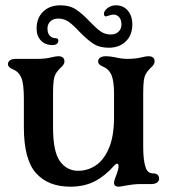

<svg xmlns="http://www.w3.org/2000/svg" viewBox="-20 -694 640 724"><path d="M70 -214V-322Q70 -379 60 -402Q50 -424 30 -432Q10 -440 10 -452Q10 -461 17.5 -466.5Q25 -472 40 -472H121Q151 -472 175 -478Q191 -482 200 -482Q223 -482 223 -462Q223 -456 219 -450Q215 -444 209 -439Q199 -429 194 -422Q185 -409 182.5 -391.5Q180 -374 180 -342V-214Q180 -122 206 -86Q232 -50 275 -50Q311 -50 341.5 -70.5Q372 -91 391 -136Q410 -181 410 -251V-342Q410 -389 400 -412Q390 -434 370 -442Q350 -450 350 -462Q350 -471 357.5 -476.5Q365 -482 380 -482Q394 -482 414 -478Q438 -472 461 -472Q491 -472 515 -478Q531 -482 540 -482Q563 -482 563 -462Q563 -456 559 -450Q555 -444 549 -439Q539 -429 534 -422Q525 -409 522.5 -391.5Q520 -374 520 -342V-140Q520 -87 530 -60Q534 -50 541 -45Q548 -40 560 -40Q569 -40 574.5 -34.5Q580 -29 580 -20Q580 -12 572.5 -6Q565 0 550 0H512Q494 0 479 2Q464 4 453 6Q433 10 427 10Q410 10 410 -5Q410 -14 421 -40Q427 -58 427 -66Q427 -77 421 -77Q418 -77 411 -70Q377 -31 337.5 -10.5Q298 10 245 10Q162 10 116 -41Q70 -92 70 -214ZM279 -575Q257 -599 239.5 -611.5Q222 -624 199 -624Q181 -624 170 -613.5Q159 -603 159 -586Q159 -569 167.5 -559.5Q176 -550 190 -550Q200 -550 200 -540Q200 -533 194 -528.5Q188 -524 178 -524Q151 -524 134.5 -541Q118 -558 118 -586Q118 -626 142.5 -650Q167 -674 208 -674Q243 -674 267 -658Q291 -642 319 -612Q343 -587 359.5 -575.5Q376 -564 398 -564Q416 -564 427 -574.5Q438 -585 438 -602Q438 -619 429.5 -629Q421 -639 408 -639Q401 -639 386 -634L380 -632Q372 -632 372 -642Q372 -648 375 -652Q381 -662 392.5 -668Q404 -674 417 -674Q445 -674 462 -654Q479 -634 479 -602Q479 -562 454.5 -538Q430 -514 390 -514Q355 -514 331.5 -529.5Q308 -545 279 -575Z"/></svg>

Font: Raigarh
Style: Regular
Weight: 400
Designer: jaikishan Patel
Foundry: MagicType
Version: Version 1.000;FEAKit 1.0